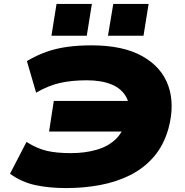

<svg xmlns="http://www.w3.org/2000/svg" viewBox="-20 -947 942 978"><path d="M317 11Q231 11 160.5 -4Q90 -19 31 -62L115 -224Q169 -190 219 -178.5Q269 -167 340 -167Q414 -167 473.5 -184.5Q533 -202 571.5 -240Q610 -278 622 -340L653 -277H230L254 -433H694L630 -336Q648 -405 624.5 -450Q601 -495 549 -516.5Q497 -538 423 -538Q345 -538 285.5 -524.5Q226 -511 164 -475L117 -636Q170 -667 219.5 -684Q269 -701 324.5 -708.5Q380 -716 447 -716Q607 -716 705.5 -660.5Q804 -605 837.5 -509.5Q871 -414 838 -292Q814 -207 763.5 -148.5Q713 -90 643 -55Q573 -20 490 -4.5Q407 11 317 11ZM530 -765 557 -927H737L711 -765ZM242 -765 268 -927H448L422 -765Z"/></svg>

Font: Nunito Sans 7pt Expanded Black
Style: Italic
Weight: 900
Width: 7
Italic angle: -9°
Designer: Vernon Adams
Foundry: Vernon Adams
Version: Version 3.101;gftools[0.9.27]